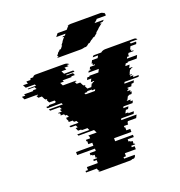

<svg xmlns="http://www.w3.org/2000/svg" viewBox="-215 -1054 1111 1187"><g transform="rotate(-20 340.5 -460.0)"><path d="M686 -689Q689 -685 689 -679H724V-678Q724 -673 722 -669L719 -664H682L672 -644H680L675 -634H691L688 -629H656L649 -614H655L652 -609H640L635 -599H702L692 -579H633L631 -574H618L610 -559H638L628 -539H649L646 -534H639L636 -529H630L620 -509H621L616 -499H631L628 -494H618L615 -489H637L632 -479H669L664 -469H572L567 -459H630L622 -444H609L602 -429H577L575 -424H581L576 -414H570L568 -409H589L584 -399H594L587 -384H568L566 -379H561L551 -359H548L545 -354H570L565 -344H581L574 -329H514L509 -319H543L535 -304H521L518 -299L510 -284H530L527 -279H564L562 -274L557 -264H476L471 -254H573L563 -234H508L503 -224V-214H475V-204H480V-184H506V-164H392V-144H509V-129H469V-114H480V-109H494V-89H502V-84H476V-74H495V-54H423V-34H407V-24H477Q477 -11 465 -4H453Q448 0 439 0H243Q234 0 229 -4H240Q230 -11 228 -24H157V-34H173V-54H245V-74H226V-84H252V-89H244V-109H230V-114H219V-129H259V-144H142V-164H256V-184H230V-204H225V-214H253V-224L248 -234H303L293 -254H191L186 -264H266L261 -274L259 -279H222L219 -284H199L192 -299H193L190 -304H204L197 -319H163L158 -329H218L210 -344H194L189 -354H164L161 -359H165L155 -379H159L157 -384H175L167 -399H157L152 -409H131L128 -414H134L129 -424H123L120 -429H145L137 -444H150L142 -459H79L74 -469H166L161 -479H69L64 -489H84L82 -494H128L126 -499H131L126 -509H91L81 -529H86L83 -534H75L72 -539H71L61 -559H38L30 -574H42L40 -579H-46L-56 -599H-33L-38 -609H23L21 -614H46L38 -629H-3L-5 -634H50L45 -644H-14L-25 -664H8L5 -669Q3 -673 3 -678V-679H30Q30 -682 31 -684.5Q32 -687 33 -689H51Q57 -700 70 -700H258Q269 -700 276.5 -697Q284 -694 289 -689H271Q274 -687 276.5 -684Q279 -681 280 -679H253Q255 -675 255 -675L260 -664H228L238 -644H298L303 -634H247L250 -629H291L298 -614H273L276 -609H215L220 -599H196L206 -579H292L295 -574H282L290 -559H313L323 -539H324L327 -534H335L337 -529H332L342 -509H368L378 -529H384L387 -534H395L397 -539H376L386 -559H358L365 -574H379L381 -579H440L450 -599H382L387 -609H400L402 -614H396L403 -629H435L438 -634H422L427 -644H419L429 -664H466L472 -675Q472 -675 474 -679H439Q441 -681 443 -684Q445 -687 448 -689H499Q504 -694 512 -697Q520 -700 530 -700H718Q731 -700 737 -689ZM381 -479 386 -489H364L366 -494H333L336 -489H315L320 -479ZM543 -894Q541 -890 539 -888L522 -874H583L571 -864H558L552 -859H563L557 -854L538 -839L532 -834H534L510 -814H515L491 -794H484L472 -784H469L451 -769H445L442 -767Q438 -763 433 -759.5Q428 -756 423 -754H411Q407 -753 401.5 -751.5Q396 -750 389 -750H242Q234 -750 231 -754H242Q237 -759 237 -766Q237 -767 237.5 -767.5Q238 -768 238 -769H243Q245 -776 248 -779L252 -784H255L263 -794H271L287 -814H282L298 -834H296L312 -854H313L317 -859H306L310 -864H323L331 -874H270L286 -894H346L352 -901Q359 -910 365 -914H359Q367 -920 382 -920H578Q589 -920 593 -914H599Q604 -909 604 -900Q604 -899 603.5 -897.5Q603 -896 603 -894Z"/></g></svg>

Font: Rubik Glitch
Style: Regular
Weight: 400
Designer: Hubert and Fischer, NaN
Foundry: Hubert and Fischer, NaN
Version: Version 2.200